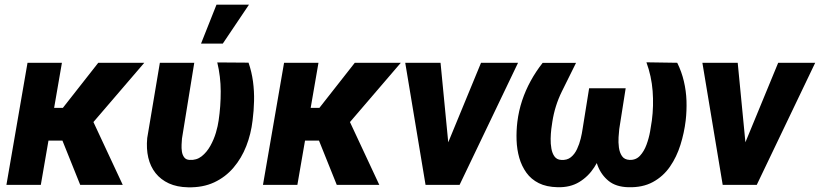

<svg xmlns="http://www.w3.org/2000/svg" viewBox="-20 -800 3548 831"><path d="M248 -528.3 156.7 0H7.8L99.1 -528.3ZM604.5 -528.3 315.4 -191.4H167.5L174.3 -333H252L405.3 -528.3ZM327.1 0 237.3 -223.6 376.5 -288.6 511.2 0Z M671.9 -528.3H820.8L767.6 -200.2Q766.6 -189.5 765.9 -174.1Q765.1 -158.7 767.3 -144Q769.5 -129.4 777.3 -118.9Q785.2 -108.4 800.8 -107.9Q830.6 -106 852.8 -123.5Q875 -141.1 890.4 -168.7Q905.8 -196.3 914.6 -226.1Q923.3 -255.9 926.3 -278.8Q935.5 -340.8 935.3 -404.8Q935.1 -468.8 920.4 -529.8L1055.7 -528.8Q1069.3 -489.3 1075 -447.3Q1080.6 -405.3 1079.6 -362.8Q1078.6 -320.3 1073.2 -278.8Q1066.4 -220.2 1045.9 -167.7Q1025.4 -115.2 990.7 -74.5Q956.1 -33.7 907 -10.7Q857.9 12.2 793.9 10.7Q746.1 9.8 710.9 -6.3Q675.8 -22.5 653.3 -50.8Q630.9 -79.1 621.8 -117.7Q612.8 -156.2 617.2 -202.6ZM850.1 -611.3 917 -779.8H1057.6L944.3 -611.3Z M1358.4 -528.3 1267.1 0H1118.2L1209.5 -528.3ZM1714.8 -528.3 1425.8 -191.4H1277.8L1284.7 -333H1362.3L1515.6 -528.3ZM1437.5 0 1347.7 -223.6 1486.8 -288.6 1621.6 0Z M1891.1 -113.8 2062 -528.3H2222.2L1969.2 0H1873.5ZM1886.7 -528.3 1928.2 -100.1 1913.1 0H1821.8L1733.9 -528.3Z M2777.8 -530.3 2911.1 -528.3Q2930.2 -489.7 2939.9 -448.2Q2949.7 -406.7 2951.2 -364Q2952.6 -321.3 2947.8 -278.8Q2941.4 -225.1 2925 -172.9Q2908.7 -120.6 2879.6 -78.6Q2850.6 -36.6 2805.9 -12.2Q2761.2 12.2 2698.7 10.3Q2646 8.8 2614.3 -16.8Q2582.5 -42.5 2566.9 -82.8Q2551.3 -123 2547.9 -168.9Q2544.4 -214.8 2549.8 -256.3L2576.2 -418H2688L2660.2 -241.7Q2658.7 -228 2657.2 -206.1Q2655.8 -184.1 2658.7 -161.9Q2661.6 -139.6 2672.1 -124.3Q2682.6 -108.9 2705.1 -107.9Q2732.4 -106.9 2750 -126Q2767.6 -145 2778.1 -173.6Q2788.6 -202.1 2793.7 -231Q2798.8 -259.8 2801.3 -278.3Q2809.6 -341.8 2804.7 -406Q2799.8 -470.2 2777.8 -530.3ZM2328.6 -527.8H2473.1Q2442.4 -466.3 2411.9 -404.3Q2381.3 -342.3 2370.6 -272.9Q2368.7 -262.2 2366.2 -242.4Q2363.8 -222.7 2363.3 -200.2Q2362.8 -177.7 2366.5 -157Q2370.1 -136.2 2380.1 -122.6Q2390.1 -108.9 2408.7 -107.9Q2434.1 -106 2450.7 -119.4Q2467.3 -132.8 2477.5 -154.8Q2487.8 -176.8 2493.4 -200.2Q2499 -223.6 2501.5 -241.7L2529.8 -418H2641.1L2614.3 -256.3Q2607.9 -210.9 2592.8 -163.3Q2577.6 -115.7 2552 -75.9Q2526.4 -36.1 2487.1 -12.2Q2447.8 11.7 2393.6 10.3Q2345.2 9.3 2312 -7.3Q2278.8 -23.9 2258.3 -52.5Q2237.8 -81.1 2227.5 -116.9Q2217.3 -152.8 2215.8 -192.9Q2214.4 -232.9 2219.2 -272.9Q2225.1 -320.3 2239.7 -364.5Q2254.4 -408.7 2276.9 -449.7Q2299.3 -490.7 2328.6 -527.8Z M3177.2 -113.8 3348.1 -528.3H3508.3L3255.4 0H3159.7ZM3172.9 -528.3 3214.4 -100.1 3199.2 0H3107.9L3020 -528.3Z"/></svg>

Font: Roboto ExtraBold
Style: Italic
Weight: 800
Designer: Christian Robertson
Foundry: Google
Version: Version 3.009; 2024